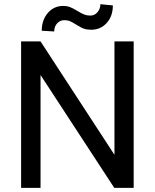

<svg xmlns="http://www.w3.org/2000/svg" viewBox="-20 -912 753 932"><path d="M628.9 0H534.7L176.8 -547.9V0H82.5V-710.9H176.8L535.6 -160.6V-710.9H628.9ZM527.8 -885.7Q527.8 -833 497.8 -800.3Q467.8 -767.6 422.9 -767.6Q402.8 -767.6 388.2 -772.5Q373.5 -777.3 349.9 -792.5Q326.2 -807.6 315.7 -810.8Q305.2 -814 291.5 -814Q271.5 -814 257.3 -798.6Q243.2 -783.2 243.2 -759.3L182.6 -762.7Q182.6 -814.9 212.2 -849.1Q241.7 -883.3 287.1 -883.3Q304.2 -883.3 317.9 -878.4Q331.5 -873.5 355 -859.4Q378.4 -845.2 390.9 -840.8Q403.3 -836.4 418.5 -836.4Q439.5 -836.4 453.4 -853Q467.3 -869.6 467.3 -891.6Z"/></svg>

Font: Roboto-ThirdPerson-AD3FC
Style: ThirdPerson-AD3FC
Weight: 400
Designer: Google
Version: Version 2.137; 2017